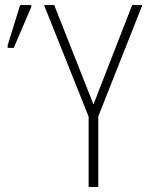

<svg xmlns="http://www.w3.org/2000/svg" viewBox="-20 -734 579 754"><path d="M347 -324 193 -714H153L328 -276V0H366V-277L539 -714H499ZM10 -546H34L103 -707V-714H59L10 -556Z"/></svg>

Font: Noto Sans Condensed ExtraLight
Style: Regular
Weight: 200
Width: 3
Designer: Monotype Design Team
Foundry: Monotype Imaging Inc.
Version: Version 2.013